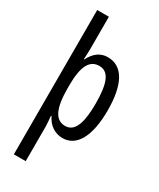

<svg xmlns="http://www.w3.org/2000/svg" viewBox="-246 -836 955 1152"><g transform="rotate(30 231.0 -260.0)"><path d="M421 -269C421 -450 366 -547 263 -547C215 -547 175 -522 146 -464H143C145 -491 146 -517 146 -544V-760H65V240H147V0C147 -20 144 -44 142 -72H146C170 -20 216 10 268 10C366 10 421 -92 421 -269ZM338 -268C338 -156 320 -61 246 -61C178 -61 146 -124 146 -265V-285C146 -417 178 -476 245 -476C310 -476 338 -412 338 -268Z"/></g></svg>

Font: Noto Sans Lao Looped ExtraCondensed
Style: Regular
Weight: 400
Width: 2
Designer: Mark Frömberg, Ben Mitchell
Foundry: The Fontpad Ltd
Version: Version 1.002